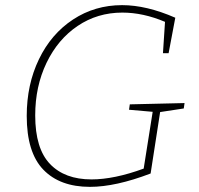

<svg xmlns="http://www.w3.org/2000/svg" viewBox="-20 -720 774 747"><path d="M698 -319 695 -298 603 -284 566 -45Q430 7 330 7Q213 7 148.5 -60Q84 -127 84 -269Q84 -391 131.5 -489.5Q179 -588 264 -644Q349 -700 455 -700Q550 -700 662 -651L636 -513H614L622 -635Q537 -671 456 -671Q359 -671 282 -619Q205 -567 161 -475.5Q117 -384 117 -271Q117 -142 174.5 -82Q232 -22 336 -22Q424 -22 539 -64L574 -285L482 -293L485 -314Z"/></svg>

Font: Bitter Pro ExtraLight
Style: Italic
Weight: 275
Italic angle: -9°
Designer: Sol Matas, and Bitter project Authors
Foundry: Sol Matas
Version: Version 1.010